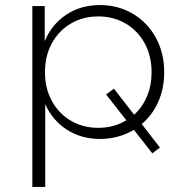

<svg xmlns="http://www.w3.org/2000/svg" viewBox="-20 -546 734 760"><path d="M630 -260Q630 -196 606.5 -143Q583 -90 541 -55L613 38L583 61L510 -32Q449 4 376 4Q302 4 245 -32.5Q188 -69 159 -134V194H108V-522H157V-383Q185 -450 242.5 -488Q300 -526 376 -526Q447 -526 505 -492Q563 -458 596.5 -397.5Q630 -337 630 -260ZM369 -40Q431 -40 480 -70L400 -172L431 -195L511 -92Q544 -122 562 -165Q580 -208 580 -260Q580 -325 552.5 -375Q525 -425 477 -453Q429 -481 369 -481Q309 -481 261 -453Q213 -425 185.5 -375Q158 -325 158 -260Q158 -196 185.5 -146Q213 -96 261 -68Q309 -40 369 -40Z"/></svg>

Font: Hilab Light
Style: Regular
Weight: 300
Designer: Cristianderson Lima
Foundry: Cristianderson
Version: Version 1.0